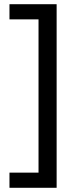

<svg xmlns="http://www.w3.org/2000/svg" viewBox="-20 -734 369 912"><path d="M25 86H163V-642H25V-714H249V158H25Z"/></svg>

Font: uhindi25
Style: Book
Weight: 400
Designer: Jelle Bosma - Monotype Design Team
Foundry: Monotype Imaging Inc.
Version: Version 2.003